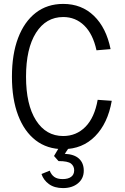

<svg xmlns="http://www.w3.org/2000/svg" viewBox="-20 -746 640 981"><path d="M303 16Q221 16 162.5 -29Q104 -74 72.5 -157Q41 -240 41 -354Q41 -469 72.5 -552Q104 -635 162.5 -680.5Q221 -726 303 -726Q397 -726 460 -665Q523 -604 545 -495L473 -489Q455 -572 410.5 -615.5Q366 -659 303 -659Q215 -659 164 -578.5Q113 -498 113 -354Q113 -211 164 -131Q215 -51 303 -51Q370 -51 416.5 -98Q463 -145 479 -236L551 -231Q531 -116 466 -50Q401 16 303 16ZM302 215Q258 215 230 194.5Q202 174 192 143L234 126Q242 147 257.5 158Q273 169 300 169Q328 169 343.5 157.5Q359 146 359 124Q359 103 343 90Q327 77 279 77L256 51L291 -8H343L311 40Q359 42 383.5 64.5Q408 87 408 126Q408 166 378.5 190.5Q349 215 302 215Z"/></svg>

Font: Geist Mono Light
Style: Regular
Weight: 300
Monospace: yes
Designer: Basement.studio, Andrés Briganti, Mateo Zaragoza
Foundry: Basement.studio, Vercel, Andrés Briganti, Guido Ferreyra, Mateo Zaragoza
Version: Version 1.500; ttfautohint (v1.8.4.7-5d5b)